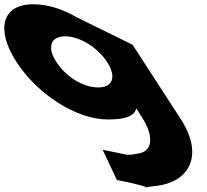

<svg xmlns="http://www.w3.org/2000/svg" viewBox="-212 -610 975 905"><path d="M338.7 238.1C446.3 259.8 473.9 269.7 479.7 273.3C481.9 271.8 490.1 269.5 514.7 267.3C679.7 252.9 751.8 124 640.5 -47.9L413.1 -398.9L148.9 -528.9C81.6 -567.9 12.4 -589.9 -55.6 -589.9C-205.6 -589.9 -231.6 -467.9 -134.4 -317.9C-37.3 -167.9 146.1 -46.9 296.1 -46.9C366.1 -46.9 419.6 -56.9 430.4 -98.9L455 -60.9C514 30.1 508.1 100.2 445 112.4C377.6 125.5 406.9 121.5 272.1 96.3ZM53.6 -317.9C7.6 -388.9 28.2 -438.9 95.2 -438.9C161.2 -438.9 246.6 -388.9 292.6 -317.9C337.9 -247.9 320.3 -197.9 251.3 -197.9C179.3 -197.9 98.9 -247.9 53.6 -317.9ZM479.7 273.3C483.8 275.9 477 275.2 479.7 273.3Z"/></svg>

Font: Hussar
Style: BdOpOblSeven
Weight: 700
Foundry: Cannot Into Space Fonts
Version: Version 2.00